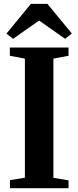

<svg xmlns="http://www.w3.org/2000/svg" viewBox="-20 -994 414 1014"><path d="M111.5 -55.5V-684.5L32 -699.5V-743H342V-699.5L262 -684.5V-55L342 -41.5V0H32.5V-42.5ZM49 -789 14 -816.5 143 -973.5H230.5L359.5 -817L324 -789L186.5 -885.5Z"/></svg>

Font: Merriweather 72pt
Style: Bold
Weight: 700
Version: Version 2.100